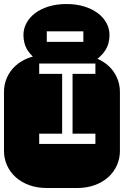

<svg xmlns="http://www.w3.org/2000/svg" viewBox="-22 -944 622 964"><path d="M174.8 -272.9V-221.2H457V-272.9H342.3V-573.2H457V-625H174.8V-573.2H290V-272.9ZM364.3 -668.9Q413.6 -668.9 453.6 -654.3Q493.7 -639.6 521.7 -614.3Q549.8 -588.9 564.9 -554.9Q580.1 -521 580.1 -482.9V-186Q580.1 -147.9 564.9 -114Q549.8 -80.1 521.7 -54.7Q493.7 -29.3 453.6 -14.6Q413.6 0 364.3 0H213.9Q164.6 0 124.5 -14.6Q84.5 -29.3 56.4 -54.7Q28.3 -80.1 13.2 -114Q-2 -147.9 -2 -186V-482.9Q-2 -521 13.2 -554.9Q28.3 -588.9 56.4 -614.3Q84.5 -639.6 124.5 -654.3Q164.6 -668.9 213.9 -668.9ZM396.5 -733.9V-786.6H212.9V-733.9ZM180.7 -631.8Q139.2 -656.7 117.4 -690.2Q95.7 -723.6 95.7 -768.1Q95.7 -799.8 110.8 -828.1Q126 -856.4 154.1 -877.7Q182.1 -898.9 222.2 -911.4Q262.2 -923.8 311.5 -923.8Q361.3 -923.8 401.1 -911.4Q440.9 -898.9 469.2 -877.7Q497.6 -856.4 512.7 -828.1Q527.8 -799.8 527.8 -768.1Q527.8 -723.6 505.9 -690.2Q483.9 -656.7 442.9 -631.8Z"/></svg>

Font: Monofett
Style: Regular
Weight: 400
Designer: vernon adams
Foundry: vernon adams
Version: Version 1.000